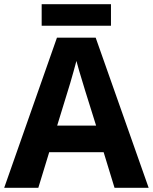

<svg xmlns="http://www.w3.org/2000/svg" viewBox="-20 -897 730 917"><path d="M527 0 475 -170H215L163 0H0L252 -717H437L690 0ZM387 -463Q382 -480 374 -506Q366 -532 358 -559Q350 -586 345 -606Q340 -586 331.5 -556.5Q323 -527 315.5 -500.5Q308 -474 304 -463L253 -297H439ZM510 -877V-774H179V-877Z"/></svg>

Font: Noto Sans Ol Chiki
Style: Bold
Weight: 700
Designer: Monotype Design Team, Lewis McGuffie
Foundry: Monotype Imaging Inc.
Version: Version 2.003; ttfautohint (v1.8.4.7-5d5b)